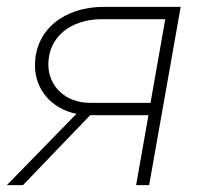

<svg xmlns="http://www.w3.org/2000/svg" viewBox="-28 -540 595 560"><path d="M369 0H407L499 -520H275C160 -520 74 -454 74 -349C74 -280 121 -223 195 -208L-8 0H39L235 -204H405ZM113 -352C113 -432 178 -484 269 -484H454L411 -240H235C160 -240 113 -291 113 -352Z"/></svg>

Font: Fixel Display 20240404 ExLight
Style: Italic
Weight: 200
Italic angle: -10°
Designer: AlfaBravo + MacPaw
Foundry: Kyrylo Tkachov, Marchela Mozhyna, Serhii Makarenko, Maria Weinstein, Zakhar Kryvoshyya
Version: Version 1.211;Glyphs 3.2 (3225)